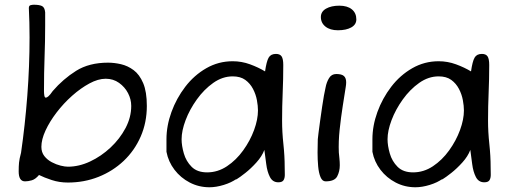

<svg xmlns="http://www.w3.org/2000/svg" viewBox="-20 -782 2154 812"><path d="M267 -10Q231 -10 199 -20.5Q167 -31 145 -42Q130 -24 114.5 -19.5Q99 -15 86 -15Q59 -15 59 -57Q59 -79 60.5 -94.5Q62 -110 69 -136Q86 -253 95.5 -377.5Q105 -502 105 -624Q105 -687 102 -748Q102 -758 109 -760Q116 -762 123 -762Q146 -762 157.5 -756.5Q169 -751 171 -730V-675Q171 -608 168.5 -541.5Q166 -475 166 -397Q166 -387 167.5 -378Q169 -369 174 -369Q178 -369 185 -375Q192 -381 203 -397Q247 -448 302 -482.5Q357 -517 437 -517Q463 -517 491.5 -510.5Q520 -504 545 -485.5Q570 -467 585.5 -430.5Q601 -394 601 -334Q601 -264 575 -204.5Q549 -145 503 -101.5Q457 -58 396.5 -34Q336 -10 267 -10ZM267 -77Q314 -77 361 -99Q408 -121 447.5 -158Q487 -195 511 -240.5Q535 -286 535 -334Q535 -362 521.5 -388Q508 -414 483.5 -431.5Q459 -449 427 -449Q395 -449 358 -429Q321 -409 285 -377Q249 -345 219.5 -306.5Q190 -268 172.5 -230Q155 -192 155 -161Q155 -138 167.5 -122Q180 -106 199 -96Q218 -86 236.5 -81.5Q255 -77 267 -77Z M866 10Q821 10 782.5 -10Q744 -30 718 -64Q692 -98 684 -140V-193Q684 -250 705 -308Q726 -366 763.5 -415Q801 -464 852.5 -493.5Q904 -523 964 -523Q1002 -523 1037.5 -510Q1073 -497 1101 -480Q1107 -522 1116 -538Q1125 -554 1147 -554Q1164 -554 1171 -543.5Q1178 -533 1178 -507Q1178 -447 1175.5 -389.5Q1173 -332 1173 -272Q1173 -224 1178.5 -173Q1184 -122 1184 -75Q1184 -60 1184.5 -45Q1185 -30 1179.5 -20.5Q1174 -11 1157 -11Q1133 -11 1121.5 -33.5Q1110 -56 1106 -88Q1102 -120 1098 -148Q1088 -121 1064.5 -95Q1041 -69 1017.5 -50.5Q994 -32 981.5 -24.5Q969 -17 981 -26Q959 -10 926.5 0Q894 10 866 10ZM856 -53Q901 -53 940 -79Q979 -105 1008.5 -146Q1038 -187 1054.5 -232Q1071 -277 1071 -315Q1071 -334 1066.5 -358.5Q1062 -383 1050 -406Q1038 -429 1017.5 -444Q997 -459 964 -459Q921 -459 882 -431.5Q843 -404 812.5 -361.5Q782 -319 765 -274Q748 -229 748 -193Q748 -166 757.5 -133Q767 -100 790.5 -76.5Q814 -53 856 -53Z M1409 -654Q1376 -654 1356.5 -669.5Q1337 -685 1337 -710Q1337 -733 1359 -745.5Q1381 -758 1415 -758Q1449 -758 1468 -742.5Q1487 -727 1487 -700Q1487 -678 1465.5 -666Q1444 -654 1409 -654ZM1357 -15Q1343 -15 1335.5 -33Q1328 -51 1325.5 -79Q1323 -107 1323 -137Q1323 -151 1323.5 -165.5Q1324 -180 1324 -193Q1324 -197 1327 -219.5Q1330 -242 1334 -272Q1338 -302 1342.5 -331.5Q1347 -361 1350 -378Q1353 -391 1357 -412.5Q1361 -434 1371.5 -451.5Q1382 -469 1402 -469Q1425 -469 1434.5 -460.5Q1444 -452 1444 -434Q1444 -429 1443.5 -424Q1443 -419 1442 -413Q1437 -381 1429.5 -333.5Q1422 -286 1416.5 -234.5Q1411 -183 1413 -137Q1414 -126 1415.5 -111.5Q1417 -97 1417 -83Q1417 -57 1406 -36Q1395 -15 1357 -15Z M1737 10Q1692 10 1653.5 -10Q1615 -30 1589 -64Q1563 -98 1555 -140V-193Q1555 -250 1576 -308Q1597 -366 1634.5 -415Q1672 -464 1723.5 -493.5Q1775 -523 1835 -523Q1873 -523 1908.5 -510Q1944 -497 1972 -480Q1978 -522 1987 -538Q1996 -554 2018 -554Q2035 -554 2042 -543.5Q2049 -533 2049 -507Q2049 -447 2046.5 -389.5Q2044 -332 2044 -272Q2044 -224 2049.5 -173Q2055 -122 2055 -75Q2055 -60 2055.5 -45Q2056 -30 2050.5 -20.5Q2045 -11 2028 -11Q2004 -11 1992.5 -33.5Q1981 -56 1977 -88Q1973 -120 1969 -148Q1959 -121 1935.5 -95Q1912 -69 1888.5 -50.5Q1865 -32 1852.5 -24.5Q1840 -17 1852 -26Q1830 -10 1797.5 0Q1765 10 1737 10ZM1727 -53Q1772 -53 1811 -79Q1850 -105 1879.5 -146Q1909 -187 1925.5 -232Q1942 -277 1942 -315Q1942 -334 1937.5 -358.5Q1933 -383 1921 -406Q1909 -429 1888.5 -444Q1868 -459 1835 -459Q1792 -459 1753 -431.5Q1714 -404 1683.5 -361.5Q1653 -319 1636 -274Q1619 -229 1619 -193Q1619 -166 1628.5 -133Q1638 -100 1661.5 -76.5Q1685 -53 1727 -53Z"/></svg>

Font: Fuzzy Bubbles
Style: Regular
Weight: 400
Designer: Robert E. Leuschke
Foundry: Robert E. Leuschke
Version: Version 1.010; ttfautohint (v1.8.3)